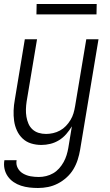

<svg xmlns="http://www.w3.org/2000/svg" viewBox="-28 -716 548 959"><path d="M162 223Q140 223 118.5 220.5Q97 218 77 211.5Q57 205 40 193.5Q23 182 11 165Q-1 148 -5.5 127Q-10 106 -6 84H55Q51 105 60.5 123Q70 141 87.5 151Q105 161 125 164.5Q145 168 166 168Q184 168 202.5 163.5Q221 159 237.5 149.5Q254 140 267 125.5Q280 111 289.5 94Q299 77 304.5 59Q310 41 313 24L331 -85Q319 -65 303 -46.5Q287 -28 266.5 -15.5Q246 -3 223.5 2.5Q201 8 179 8Q152 8 127.5 0.5Q103 -7 85 -24Q67 -41 56.5 -64Q46 -87 42.5 -112.5Q39 -138 40 -164.5Q41 -191 46 -218L96 -520H157L105 -209Q102 -189 101.5 -170Q101 -151 104 -133Q107 -115 114 -98.5Q121 -82 134 -70Q147 -58 164.5 -52.5Q182 -47 202 -47Q219 -47 237 -51Q255 -55 271.5 -64Q288 -73 301 -86.5Q314 -100 324 -116.5Q334 -133 339 -150Q344 -167 347 -185L403 -520H464L372 33Q368 57 360 82Q352 107 338.5 129.5Q325 152 304.5 170.5Q284 189 260.5 201Q237 213 212 218Q187 223 162 223ZM154 -644 155 -696H455L454 -644Z"/></svg>

Font: Iosevka Light
Style: Italic
Weight: 300
Italic angle: -9°
Monospace: yes
Designer: Belleve Invis
Foundry: Belleve Invis
Version: Version 32.5.0; ttfautohint (v1.8.4)